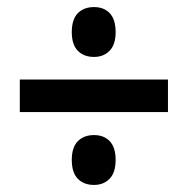

<svg xmlns="http://www.w3.org/2000/svg" viewBox="-20 -624 531 543"><path d="M246 -463Q217 -463 200 -480.5Q183 -498 183 -533Q183 -569 200 -586.5Q217 -604 246 -604Q274 -604 290.5 -586.5Q307 -569 307 -533Q307 -498 290 -480.5Q273 -463 246 -463ZM36 -307V-399H455V-307ZM246 -101Q217 -101 200 -118.5Q183 -136 183 -172Q183 -207 200 -224.5Q217 -242 246 -242Q274 -242 290.5 -224.5Q307 -207 307 -172Q307 -136 290 -118.5Q273 -101 246 -101Z"/></svg>

Font: Noto Sans Condensed SemiBold
Style: Regular
Weight: 600
Width: 3
Designer: Monotype Design Team
Foundry: Monotype Imaging Inc.
Version: Version 2.013; ttfautohint (v1.8.4.7-5d5b)